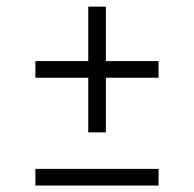

<svg xmlns="http://www.w3.org/2000/svg" viewBox="-20 -574 600 594"><path d="M253 -164.5V-333.5H89.5V-385H253V-553.5H307.5V-385H470.5V-333.5H307.5V-164.5ZM89.5 0V-51.5H470.5V0Z"/></svg>

Font: Encode Sans Expanded Expanded Light
Style: Regular
Weight: 300
Width: 7
Designer: Multiple Designers
Foundry: Impallari Type
Version: Version 3.000; ttfautohint (v1.8.3) -l 8 -r 50 -G 200 -x 14 